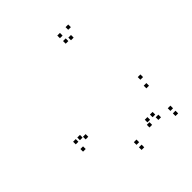

<svg xmlns="http://www.w3.org/2000/svg" viewBox="-203 -878 1025 1025"><g transform="rotate(-45 310.0 -365.0)"><path d="M554.5 10V-10H534.5V10ZM554.5 -28.5V-48.5H534.5V-28.5ZM463.5 -72V-92H443.5V-72ZM475 -40V-60H455V-40ZM475 -720.5V-740.5H455V-720.5ZM412 -720V-740H392V-720ZM71 -259.5V-279.5H51V-259.5ZM71 -204.5V-224.5H51V-204.5ZM549 -204.5V-224.5H529V-204.5ZM559 -259.5V-279.5H539V-259.5ZM102.5 -259.5V-279.5H82.5V-259.5ZM127 -241V-261H107V-241ZM446 -670.5V-690.5H426V-670.5ZM413 -677.5V-697.5H393V-677.5ZM413 -45V-65H393V-45ZM424.5 -72V-92H404.5V-72ZM298.5 -28.5V-48.5H278.5V-28.5ZM298.5 10V-10H278.5V10Z"/></g></svg>

Font: Monaspace Xenon Dots Var
Style: Regular
Weight: 400
Designer: Riley Cran and the Lettermatic Team
Version: Version 1.100 (Monaspace Xenon Dots)